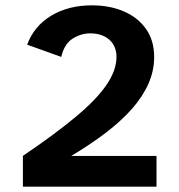

<svg xmlns="http://www.w3.org/2000/svg" viewBox="-20 -700 672 720"><path d="M65.9 0V-115.5Q188.8 -198.7 266 -263.5Q343.2 -328.2 380 -382.6Q416.8 -436.9 416.8 -486.1Q416.8 -527.6 389.7 -551.3Q362.5 -574.9 318.2 -574.9Q284.3 -574.9 252.8 -555.4Q221.3 -535.8 209.7 -486.6L81.7 -532.5Q108.1 -602.9 172.6 -641.5Q237.1 -680 324.7 -680Q391.3 -680 444 -657.4Q496.7 -634.9 527.4 -591.6Q558.1 -548.4 558.1 -486.3Q558.1 -434.2 536.4 -385.6Q514.7 -336.9 474.4 -291.3Q434 -245.8 376.7 -202.1Q319.4 -158.4 247.1 -115.3H566.9V0Z"/></svg>

Font: Atkinson Hyperlegible Mono ExtraLight
Style: Regular
Weight: 200
Monospace: yes
Designer: Elliott Scott, Megan Eiswerth, Linus Boman, Theodore Petrosky, Letters from Sweden
Foundry: Applied Design Works, Letters from Sweden
Version: Version 2.001